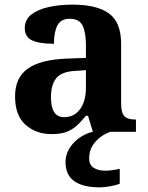

<svg xmlns="http://www.w3.org/2000/svg" viewBox="-20 -569 640 829"><path d="M202 10Q136 10 90.5 -30Q45 -70 45 -153Q45 -234 100.5 -273Q156 -312 269 -316L351 -319V-374Q351 -429 336.5 -458.5Q322 -488 281 -488Q243 -488 228 -459.5Q213 -431 213 -380Q149 -380 118 -395Q87 -410 87 -447Q87 -484 115 -506Q143 -528 189.5 -538.5Q236 -549 293 -549Q398 -549 450.5 -511Q503 -473 503 -379V-124Q503 -83 516.5 -68Q530 -53 563 -53H567V0H381L360 -69H351Q329 -42 309 -24.5Q289 -7 264.5 1.5Q240 10 202 10ZM257 -63Q300 -63 325.5 -97.5Q351 -132 351 -191V-266L306 -263Q246 -260 223 -231.5Q200 -203 200 -149Q200 -63 257 -63ZM412 240Q339 240 301 213.5Q263 187 263 130Q263 99 279.5 72Q296 45 323 26Q350 7 381 0H458Q437 6 415.5 21.5Q394 37 379.5 60Q365 83 365 115Q365 143 384.5 155.5Q404 168 434 168Q448 168 463.5 166Q479 164 497 160V224Q481 231 454.5 235.5Q428 240 412 240Z"/></svg>

Font: Noto Serif Gurmukhi
Style: Bold
Weight: 700
Designer: Vaibhav Singh and the Monotype Design Team
Foundry: Monotype Imaging Inc.
Version: Version 2.004; ttfautohint (v1.8.4.7-5d5b)